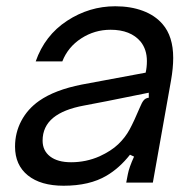

<svg xmlns="http://www.w3.org/2000/svg" viewBox="-20 -583 624 613"><path d="M28 -115Q28 -159 48 -197Q68 -235 105 -261Q155 -296 241 -313L445 -351Q449 -368 449 -388Q449 -425 429 -450Q397 -488 333 -488Q282 -488 239.5 -460.5Q197 -433 179 -387H94Q123 -470 194 -516.5Q265 -563 348 -563Q397 -563 436 -548.5Q475 -534 499 -506Q533 -467 533 -398Q533 -366 526 -326L468 0H383L388 -26Q392 -48 408 -83L395 -89Q361 -46 320 -22Q266 10 183 10Q110 10 69 -23Q28 -56 28 -115ZM298 -84Q335 -101 357.5 -122.5Q380 -144 394 -170Q408 -196 427 -241Q433 -256 439 -263Q445 -270 455 -271V-287L321 -260L248 -246Q183 -234 150 -207Q116 -179 116 -134Q116 -102 140 -83.5Q164 -65 207 -65Q255 -65 298 -84Z"/></svg>

Font: Open Sauce Sans
Style: Italic
Weight: 400
Italic angle: -10°
Designer: Alfredo Marco Pradil
Foundry: Creative Sauce Fz LLC
Version: Version 1.477